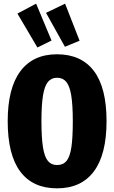

<svg xmlns="http://www.w3.org/2000/svg" viewBox="-20 -1009 623 1047"><path d="M561 -348Q561 -167 492 -74.5Q423 18 291 18Q159 18 90.5 -73.5Q22 -165 22 -348Q22 -528 91 -620.5Q160 -713 291 -713Q423 -713 492 -622Q561 -531 561 -348ZM206 -348Q206 -257 214.5 -205Q223 -153 241.5 -131Q260 -109 291 -109Q324 -109 342.5 -131Q361 -153 369 -204.5Q377 -256 377 -348Q377 -437 368.5 -488.5Q360 -540 341.5 -562.5Q323 -585 291 -585Q260 -585 241.5 -562.5Q223 -540 214.5 -488.5Q206 -437 206 -348ZM177 -989 261 -788 184 -750 75 -935ZM335 -989 414 -787 334 -754 231 -939Z"/></svg>

Font: Fira Sans Extra Condensed ExtraBold
Style: Regular
Weight: 800
Width: 1
Designer: Carrois Corporate & Edenspiekermann AG
Foundry: Carrois Corporate GbR & Edenspiekermann AG
Version: Version 4.203